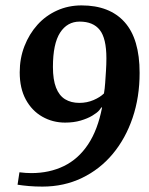

<svg xmlns="http://www.w3.org/2000/svg" viewBox="-20 -680 551 711"><path d="M137 11Q110 11 87 9Q64 7 45 4L52 -42Q75 -39 96 -39Q163 -39 216.5 -65Q270 -91 306 -145Q342 -199 358 -282H355Q354 -280 352 -277.5Q350 -275 347 -271Q339 -262 321.5 -251.5Q304 -241 278.5 -233.5Q253 -226 221 -226Q175 -226 136.5 -248Q98 -270 75.5 -311.5Q53 -353 53 -412Q53 -464 70.5 -509Q88 -554 118.5 -588Q149 -622 191 -641Q233 -660 282 -660Q386 -660 441.5 -598Q497 -536 497 -410Q497 -320 471 -243.5Q445 -167 397.5 -110Q350 -53 283.5 -21Q217 11 137 11ZM274 -299Q302 -299 326.5 -309.5Q351 -320 365 -334Q368 -351 369.5 -373Q371 -395 372.5 -418.5Q374 -442 374 -464Q374 -538 349.5 -569Q325 -600 275 -600Q229 -600 202.5 -559Q176 -518 176 -432Q176 -385 187.5 -355.5Q199 -326 221 -312.5Q243 -299 274 -299Z"/></svg>

Font: Faustina SemiBold
Style: Italic
Weight: 600
Italic angle: -8°
Designer: Alfonso Garcia
Foundry: http://www.omnibus-type.com
Version: Version 1.200